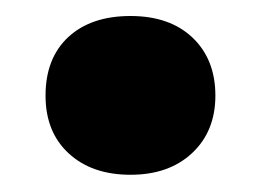

<svg xmlns="http://www.w3.org/2000/svg" viewBox="-20 -396 318 234"><path d="M139 -183Q92 -183 63.8 -209Q35.5 -235 35.5 -279.5Q35.5 -325 63.2 -350.8Q91 -376.5 139 -376.5Q187 -376.5 214.8 -350Q242.5 -323.5 242.5 -279.5Q242.5 -236 214.2 -209.5Q186 -183 139 -183Z"/></svg>

Font: Encode Sans SC Condensed Thin
Style: Bold
Weight: 700
Version: Version 3.002